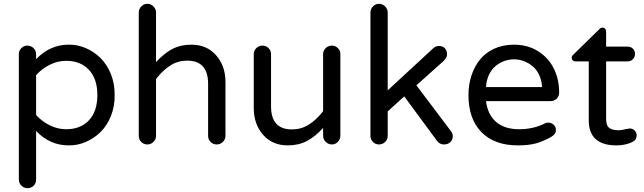

<svg xmlns="http://www.w3.org/2000/svg" viewBox="-20 -755 3389 1010"><path d="M169.9 -65.9V189Q169.9 209 157 221.9Q144 234.9 124 234.9Q105.5 234.9 92.3 221.2Q79.1 207.5 79.1 189V-470.2Q79.1 -488.8 92.3 -502Q105.5 -515.1 124 -515.1Q142.6 -515.1 156.2 -502Q169.9 -488.8 169.9 -470.2V-443.8Q243.2 -520 340.8 -520Q386.7 -521 430.7 -502.2Q474.6 -483.4 508.8 -449.7Q543 -416 563.5 -365Q584 -314 583 -254.9Q584 -195.8 563.5 -144.8Q543 -93.8 508.8 -60.3Q474.6 -26.9 430.7 -8.1Q386.7 10.7 340.8 9.8Q242.7 9.8 169.9 -65.9ZM169.9 -359.9V-149.9Q201.7 -115.2 242.7 -95.2Q283.7 -75.2 328.1 -75.2Q403.8 -75.2 448 -122.3Q492.2 -169.4 492.2 -254.9Q492.2 -340.3 447.8 -387.7Q403.3 -435.1 328.1 -435.1Q283.7 -435.1 242.7 -414.8Q201.7 -394.5 169.9 -359.9Z M1166 -324.2V-40Q1166 -21.5 1152.3 -8.3Q1138.7 4.9 1119.6 4.9Q1101.1 4.9 1087.9 -8.3Q1074.7 -21.5 1074.7 -40V-314Q1074.7 -436 964.8 -436Q917 -436 877.7 -411.6Q838.4 -387.2 800.8 -339.8V-40Q800.8 -21.5 787.1 -8.3Q773.4 4.9 754.9 4.9Q736.3 4.9 723.1 -8.3Q710 -21.5 710 -40V-689Q710 -707.5 723.1 -721.2Q736.3 -734.9 754.9 -734.9Q773.4 -734.9 787.1 -721.2Q800.8 -707.5 800.8 -689V-428.2Q841.8 -473.6 885.7 -496.8Q929.7 -520 986.8 -520Q1067.9 -520 1116.9 -464.1Q1166 -408.2 1166 -324.2Z M1314.9 -186V-470.2Q1314.9 -488.8 1328.6 -502Q1342.3 -515.1 1360.8 -515.1Q1379.4 -515.1 1392.6 -502Q1405.8 -488.8 1405.8 -470.2V-195.8Q1405.8 -74.2 1515.6 -74.2Q1563.5 -74.2 1603 -98.6Q1642.6 -123 1679.7 -169.9V-470.2Q1679.7 -488.8 1693.4 -502Q1707 -515.1 1725.6 -515.1Q1744.1 -515.1 1757.3 -502Q1770.5 -488.8 1770.5 -470.2V-41Q1770.5 -22.5 1757.3 -8.8Q1744.1 4.9 1725.6 4.9Q1707 4.9 1693.4 -8.8Q1679.7 -22.5 1679.7 -41V-82Q1638.7 -36.6 1594.7 -13.4Q1550.8 9.8 1493.7 9.8Q1412.6 9.8 1363.8 -46.1Q1314.9 -102.1 1314.9 -186Z M2361.8 -39.1Q2361.8 -19 2348.9 -7.1Q2335.9 4.9 2315.4 4.9Q2292.5 4.9 2278.8 -14.2L2106.4 -248L2019.5 -168.9V-40Q2019.5 -21.5 2005.9 -8.3Q1992.2 4.9 1973.6 4.9Q1955.1 4.9 1941.9 -8.3Q1928.7 -21.5 1928.7 -40V-689Q1928.7 -707.5 1941.9 -721.2Q1955.1 -734.9 1973.6 -734.9Q1992.2 -734.9 2005.9 -721.2Q2019.5 -707.5 2019.5 -689V-279.8L2257.8 -500Q2272.5 -513.2 2287.6 -513.2Q2309.6 -513.2 2320.6 -500.7Q2331.5 -488.3 2331.5 -469.2Q2331.5 -452.1 2314.5 -435.1L2170.4 -306.2L2351.6 -65.9Q2361.8 -52.7 2361.8 -39.1Z M2904.3 -70.8Q2904.3 -48.8 2878.4 -34.2Q2836.4 -10.7 2798.3 -0.5Q2760.3 9.8 2703.6 9.8Q2581.1 9.8 2512.7 -59.8Q2444.3 -129.4 2444.3 -254.9Q2444.3 -308.6 2459.5 -356Q2474.6 -403.3 2503.7 -440.2Q2532.7 -477.1 2579.1 -498.5Q2625.5 -520 2683.6 -520Q2756.3 -520 2811.3 -485.1Q2866.2 -450.2 2893.8 -393.6Q2921.4 -336.9 2921.4 -268.1Q2921.4 -249 2908.7 -236.1Q2896 -223.1 2875.5 -223.1H2536.6Q2545.4 -152.3 2589.6 -113.8Q2633.8 -75.2 2711.4 -75.2Q2785.2 -75.2 2846.7 -106Q2853 -109.9 2864.7 -109.9Q2880.9 -109.9 2892.6 -98.6Q2904.3 -87.4 2904.3 -70.8ZM2536.6 -296.9H2831.5Q2829.6 -333 2815.7 -361.8Q2801.8 -390.6 2780.5 -407.7Q2759.3 -424.8 2734.6 -433.8Q2710 -442.9 2683.6 -442.9Q2657.2 -442.9 2632.3 -433.8Q2607.4 -424.8 2586.7 -407.5Q2565.9 -390.1 2552.2 -361.6Q2538.6 -333 2536.6 -296.9Z M3329.1 -43Q3329.1 -19.5 3306.2 -7.8Q3269 9.8 3223.1 9.8Q3077.1 9.8 3077.1 -122.1V-432.1H3006.3Q2998 -432.1 2992.7 -437.5Q2987.3 -442.9 2987.3 -451.2Q2987.3 -460.4 2996.1 -467.8L3132.3 -601.1Q3141.1 -609.9 3149.4 -609.9Q3157.7 -609.9 3163.1 -604Q3168.5 -598.1 3168.5 -589.8V-509.8H3281.2Q3298.3 -509.8 3309.3 -499Q3320.3 -488.3 3320.3 -471.2Q3320.3 -455.1 3309.3 -443.6Q3298.3 -432.1 3281.2 -432.1H3168.5V-129.9Q3168.5 -94.2 3185.1 -82Q3201.7 -69.8 3233.4 -69.8Q3252 -69.8 3273.4 -76.2Q3288.1 -79.1 3293.5 -79.1Q3308.1 -79.1 3318.6 -68.4Q3329.1 -57.6 3329.1 -43Z"/></svg>

Font: Aka-Acid-Varela
Style: Regular
Weight: 400
Designer: Joe Prince, Avraham Cornfeld, Cyberella
Foundry: Joe Prince, Avraham Cornfeld, Cyberella
Version: Version 2.000; ttfautohint (v1.5.33-1714) -l 8 -r 50 -G 200 